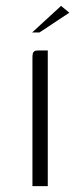

<svg xmlns="http://www.w3.org/2000/svg" viewBox="-20 -631 272 651"><path d="M90 0Q90 -108 90 -216.5Q90 -325 90 -434Q90 -443 91 -448.5Q92 -454 96 -457Q100 -460 110 -460H142V0ZM89 -521 187 -611 215 -588 114 -521Z"/></svg>

Font: Genos Thin Light
Style: Regular
Weight: 300
Version: Version 1.010